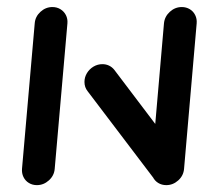

<svg xmlns="http://www.w3.org/2000/svg" viewBox="-20 -539 593 559"><path d="M87.4 0Q74.4 0 64.1 -6.3Q53.7 -12.6 48.3 -23.7Q43 -34.8 44.1 -47.8L81.1 -471.1Q82.6 -490.7 97.8 -504.6Q113 -518.5 132.6 -518.5Q145.6 -518.5 155.9 -512.2Q166.3 -505.9 171.9 -495Q177.4 -484.1 176.3 -471.1L139.3 -47.8Q137.8 -27.8 122.4 -13.9Q107 0 87.4 0ZM225.9 -300.4Q225.9 -314.1 233.1 -326.1Q240.4 -338.1 252.4 -345.2Q264.4 -352.2 278.1 -352.2Q288.5 -352.2 297.4 -348Q306.3 -343.7 312.6 -335.9L510 -75.2L433 -12.6L235.2 -273.3Q225.9 -284.8 225.9 -300.4ZM464.1 0Q451.1 0 440.7 -6.3Q430.4 -12.6 425 -23.7Q419.6 -34.8 420.7 -47.8L457.4 -471.1Q459.3 -490.7 474.4 -504.6Q489.6 -518.5 509.3 -518.5Q522.2 -518.5 532.6 -512.2Q543 -505.9 548.3 -495Q553.7 -484.1 552.6 -471.1L515.9 -47.8Q514.4 -27.8 499.1 -13.9Q483.7 0 464.1 0Z"/></svg>

Font: 26F Galaxy Sans Extra Bold
Style: Italic
Weight: 800
Italic angle: -5°
Designer: C₂₉H₂₅N₃O₅
Version: Version 1.200